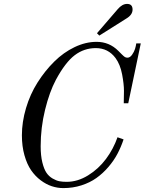

<svg xmlns="http://www.w3.org/2000/svg" viewBox="-20 -944 740 982"><path d="M92 -252Q92 -320 113 -391Q134 -462 172 -522Q210 -582 257.5 -629Q305 -676 361.5 -703Q418 -730 474 -730Q539 -730 585 -684L603 -666Q613 -656 618.5 -652.5Q624 -649 632 -649Q645 -649 655.5 -664Q666 -679 670.5 -693.5Q675 -708 677 -722H700L636 -416H613Q614 -436 614 -479Q614 -514 604.5 -564Q595 -614 571 -647Q533 -698 470 -698Q410 -698 362 -661.5Q314 -625 266 -536Q233 -474 210.5 -382.5Q188 -291 188 -196Q188 -148 196.5 -113.5Q205 -79 217.5 -60.5Q230 -42 249 -31Q268 -20 284 -17Q300 -14 321 -14Q377 -14 430.5 -47Q484 -80 522 -131Q560 -182 581 -242L612 -231Q599 -192 580.5 -157Q562 -122 534 -89.5Q506 -57 473 -33.5Q440 -10 396.5 4Q353 18 304 18Q274 18 245 8.5Q216 -1 188 -22Q160 -43 139 -73.5Q118 -104 105 -150Q92 -196 92 -252ZM476 -774 582 -897Q605 -924 630 -924Q658 -924 658 -895Q658 -868 626 -849L488 -762Z"/></svg>

Font: Old Standard TT
Style: Italic
Weight: 400
Italic angle: -15.2°
Designer: Alexey Kryukov <alexios@thessalonica.org.ru>
Version: Version 2.2